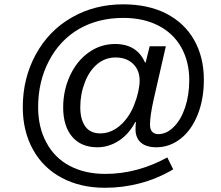

<svg xmlns="http://www.w3.org/2000/svg" viewBox="-20 -745 1042 905"><path d="M940.9 -368.7Q940.9 -278.3 912.1 -205.1Q882.8 -131.8 831.3 -91.3Q779.8 -50.8 717.3 -50.8Q669.4 -50.8 644 -73Q618.7 -95.2 618.7 -136.2Q619.1 -144.5 619.4 -153.1Q619.6 -161.6 620.6 -169.9H617.7Q587.9 -112.8 540.3 -81.8Q492.7 -50.8 439 -50.8Q362.3 -50.8 320.1 -100.6Q277.8 -150.4 277.8 -238.8Q277.8 -318.4 309.6 -387.7Q341.3 -457 397.5 -497.3Q453.6 -537.6 522.5 -537.6Q625.5 -537.6 663.6 -450.2H666.5L685.5 -526.9H761.7L705.1 -279.8Q687 -199.7 687 -158.2Q687 -134.8 697.5 -123.8Q708 -112.8 726.1 -112.8Q765.1 -112.8 798.8 -146.5Q833 -180.2 852.5 -238.5Q872.1 -296.9 872.1 -367.7Q872.1 -454.1 834.5 -521.5Q796.9 -588.4 726.3 -624.5Q655.8 -660.6 561.5 -660.6Q443.8 -660.6 353 -608.9Q262.7 -556.6 211.2 -459Q159.7 -361.3 159.7 -239.7Q159.7 -145 198.7 -73.2Q236.8 -1 308.6 36.9Q380.4 74.7 476.6 74.7Q626.5 74.7 768.6 -2.9L796.4 53.2Q722.2 97.2 640.9 118.7Q559.6 140.1 475.1 140.1Q358.9 140.1 271.5 93.3Q183.6 46.9 135.5 -40Q87.4 -127 87.4 -239.7Q87.4 -376.5 148.9 -488.8Q210 -600.6 318.1 -662.6Q426.3 -724.6 560.5 -724.6Q678.2 -724.6 764.2 -680.7Q850.1 -636.2 895.5 -555.7Q940.9 -475.1 940.9 -368.7ZM638.2 -365.2Q638.2 -414.1 607.2 -444.1Q576.2 -474.1 524.9 -474.1Q476.6 -474.1 439.5 -443.8Q401.4 -412.6 379.9 -356.9Q358.4 -301.3 358.4 -239.7Q358.4 -182.1 381.8 -149.2Q405.3 -116.2 453.6 -116.2Q490.7 -116.2 524.7 -137.5Q558.6 -158.7 584.5 -197.3Q601.6 -222.7 613.5 -253.4Q625.5 -284.2 631.8 -313.7Q638.2 -343.3 638.2 -365.2Z"/></svg>

Font: Arimo Medium
Style: Italic
Weight: 500
Italic angle: -12°
Designer: Steve Matteson
Foundry: Monotype Imaging Inc.
Version: Version 1.33